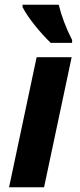

<svg xmlns="http://www.w3.org/2000/svg" viewBox="-20 -786 337 806"><path d="M165 0 280.8 -545.9H133.8L18.1 0ZM282.7 -606V-618.2C257 -668.6 238.3 -717.9 226.6 -766.1H74.7V-755.9C86.4 -733.4 103.3 -708.4 125.2 -680.9C147.2 -653.4 169.8 -628.4 192.9 -606Z"/></svg>

Font: OpenSans
Style: Bold Italic
Weight: 700
Italic angle: -12°
Foundry: Ascender Corporation
Version: Version 1.10; ttfautohint (v1.2) -l 8 -r 50 -G 200 -x 14 -D 